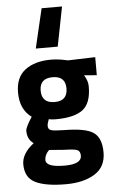

<svg xmlns="http://www.w3.org/2000/svg" viewBox="-66 -860 667 1133"><g transform="rotate(-5 267.0 -293.5)"><path d="M346 -817 300 -583H170L225 -817ZM278 230Q158 230 97.5 200Q37 170 37 91Q37 28 109 -28Q72 -53 72 -104Q72 -115 82 -135Q92 -155 102 -170L111 -184Q43 -233 43 -333Q43 -424 100.5 -467Q158 -510 253 -510Q273 -510 298 -507Q323 -504 338 -500L354 -497L515 -502V-395L440 -401Q462 -367 462 -333Q462 -233 411 -195Q360 -157 251 -157Q228 -157 210 -161Q200 -135 200 -122Q200 -102 217 -96Q234 -90 297 -89Q423 -88 469 -55.5Q515 -23 515 62Q515 148 449 189Q383 230 278 230ZM286 27 196 20Q169 47 169 77Q169 120 279 120Q380 120 380 70Q380 43 362 35.5Q344 28 286 27ZM254 -259Q330 -259 330 -333Q330 -406 254 -406Q177 -406 177 -333Q177 -259 254 -259Z"/></g></svg>

Font: TitilliumText
Style: ExtraBold
Weight: 800
Designer: Accademia di Belle Arti di Urbino and others
Foundry: Accademia di Belle Arti di Urbino and others.
Version: Version 60.001